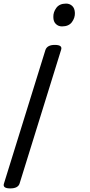

<svg xmlns="http://www.w3.org/2000/svg" viewBox="-92 -535 500 1069"><path d="M213 -285Q258 -285 248 -257L17 487Q13 500 0 507Q-13 514 -35 514Q-79 514 -70 487L161 -257Q166 -271 179 -278Q192 -285 213 -285ZM276 -515Q296 -515 310 -502Q324 -489 325 -463Q326 -436 308.5 -412Q291 -388 253 -388Q233 -388 219 -401.5Q205 -415 205 -440Q204 -467 221.5 -491Q239 -515 276 -515Z"/></svg>

Font: Playwrite AU TAS
Style: Regular
Weight: 400
Designer: Veronika Burian, José Scaglione
Foundry: TypeTogether
Version: Version 1.002